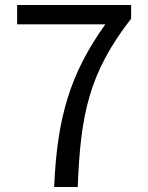

<svg xmlns="http://www.w3.org/2000/svg" viewBox="-20 -753 595 773"><path d="M198 0H293C304 -287 336 -457 508 -678V-733H49V-655H404C261 -455 210 -278 198 0Z"/></svg>

Font: Squished Noto Sans CJK JP Regular
Style: Regular
Weight: 400
Designer: Ryoko NISHIZUKA (kana & ideographs); Paul D. Hunt (Latin, Greek & Cyrillic); Wenlong ZHANG (bopomofo); Sandoll Communica
Foundry: Adobe Systems Incorporated
Version: Version 1.004;PS 1.004;hotconv 1.0.82;makeotf.lib2.5.63406